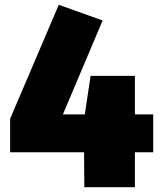

<svg xmlns="http://www.w3.org/2000/svg" viewBox="-20 -777 672 797"><path d="M616 -302H540V-462H356L332 -302H241L406 -692L224 -757L22 -284V-145H329L330 0H540V-145H616Z"/></svg>

Font: Glow Sans SC Normal Heavy
Style: Regular
Weight: 900
Designer: Ryoko NISHIZUKA (kana, bopomofo & ideographs); Paul D. Hunt (Latin, Greek & Cyrillic); Sandoll Communications, Soo-young
Version: Version 0.93